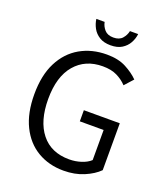

<svg xmlns="http://www.w3.org/2000/svg" viewBox="-152 -937 913 1054"><g transform="rotate(20 305.0 -410.5)"><path d="M342.3 12.2Q256.8 12.2 190.4 -27.1Q124 -66.4 86.7 -142.3Q49.3 -218.3 49.3 -327.6Q49.3 -439 87.9 -514.6Q126.5 -590.3 194.6 -629.4Q262.7 -668.5 350.6 -668.5Q417.5 -668.5 462.9 -644.5Q508.3 -620.6 537.6 -590.8L492.7 -541Q467.8 -567.4 434.3 -583.7Q400.9 -600.1 351.1 -600.1Q249.5 -600.1 189.7 -530Q129.9 -460 129.9 -329.1Q129.9 -200.7 187.3 -128.7Q244.6 -56.6 350.6 -56.6Q387.2 -56.6 420.4 -67.4Q453.6 -78.1 474.1 -97.2V-272.9H335V-337.9H544.9V-64Q513.2 -32.2 460.7 -10Q408.2 12.2 342.3 12.2ZM350.1 -722.7Q310.5 -722.7 284.7 -738.8Q258.8 -754.9 245.1 -780Q231.4 -805.2 228 -832.5H276.4Q280.8 -808.1 298.3 -788.1Q315.9 -768.1 350.1 -768.1Q384.8 -768.1 402.1 -788.1Q419.4 -808.1 424.3 -832.5H472.2Q469.2 -805.2 455.3 -780Q441.4 -754.9 415.8 -738.8Q390.1 -722.7 350.1 -722.7Z"/></g></svg>

Font: Varta Light
Style: Regular
Weight: 400
Version: Version 1.004